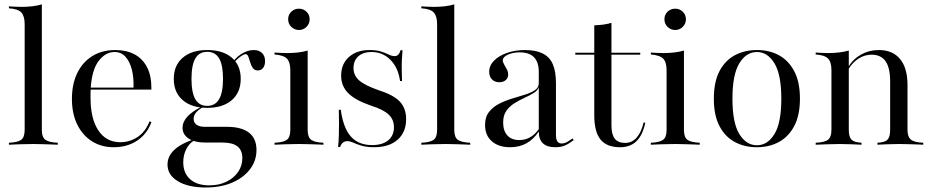

<svg xmlns="http://www.w3.org/2000/svg" viewBox="-20 -652 4194 865"><path d="M20.2 0V-8.9Q58.9 -10.5 75 -21.8Q91.1 -33.1 91.1 -66.9V-543.5Q91.1 -579 76.2 -595.6Q61.3 -612.1 20.2 -614.5V-623.4Q33.9 -622.6 48.4 -621.8Q62.9 -621 76.6 -621Q102.4 -621 126.2 -623.8Q150 -626.6 168.5 -632.3V-66.9Q168.5 -33.1 185.1 -21.8Q201.6 -10.5 240.3 -8.9V0Q229 -0.8 211.3 -1.2Q193.5 -1.6 172.2 -2.4Q150.8 -3.2 129.8 -3.2Q99.2 -3.2 67.3 -2Q35.5 -0.8 20.2 0Z M492.7 11.3Q436.3 11.3 394 -15.7Q351.6 -42.7 327.8 -91.5Q304 -140.3 304 -206.5Q304 -272.6 327.8 -322.2Q351.6 -371.8 395.6 -399.2Q439.5 -426.6 500 -426.6Q549.2 -426.6 585.9 -407.3Q622.6 -387.9 642.7 -348.8Q662.9 -309.7 662.1 -248.4H356.5L355.6 -257.3H581.5Q583.1 -303.2 573.8 -339.1Q564.5 -375 545.2 -396.4Q525.8 -417.7 495.2 -417.7Q456.5 -417.7 425.4 -378.6Q394.4 -339.5 388.7 -255.6V-254Q387.9 -243.5 387.9 -232.7Q387.9 -221.8 387.9 -210.5Q387.9 -117.7 423 -64.5Q458.1 -11.3 522.6 -11.3Q563.7 -11.3 599.2 -34.3Q634.7 -57.3 654 -105.6L662.1 -101.6Q642.7 -48.4 598 -18.5Q553.2 11.3 492.7 11.3Z M907.3 192.7Q828.2 192.7 781.5 164.5Q734.7 136.3 734.7 89.5Q734.7 52.4 764.1 24.2Q793.5 -4 850 -23.4L855.6 -19.4Q833.1 -7.3 819.4 19.4Q805.6 46 805.6 79Q805.6 128.2 836.7 155.6Q867.7 183.1 923.4 183.1Q966.1 183.1 999.6 166.9Q1033.1 150.8 1052.4 123Q1071.8 95.2 1071.8 60.5Q1071.8 25 1050 7.7Q1028.2 -9.7 983.1 -9.7H904.8Q857.3 -9.7 829.8 -27.8Q802.4 -46 802.4 -76.6Q802.4 -102.4 823.4 -125.8Q844.4 -149.2 884.7 -169.4L892.7 -168.5Q871 -155.6 861.7 -143.1Q852.4 -130.6 852.4 -116.1Q852.4 -99.2 865.7 -89.9Q879 -80.6 903.2 -80.6H1003.2Q1067.7 -80.6 1101.6 -54.4Q1135.5 -28.2 1135.5 23.4Q1135.5 72.6 1106 110.9Q1076.6 149.2 1025.4 171Q974.2 192.7 907.3 192.7ZM913.7 -166.1Q843.5 -166.1 803.2 -200.8Q762.9 -235.5 762.9 -296.8Q762.9 -357.3 803.2 -391.9Q843.5 -426.6 913.7 -426.6Q983.9 -426.6 1024.2 -392.3Q1064.5 -358.1 1064.5 -296.8Q1064.5 -235.5 1024.2 -200.8Q983.9 -166.1 913.7 -166.1ZM913.7 -175Q949.2 -175 966.9 -204.8Q984.7 -234.7 984.7 -296.8Q984.7 -358.9 967.3 -388.7Q950 -418.5 913.7 -418.5Q877.4 -418.5 860.1 -388.7Q842.7 -358.9 842.7 -296.8Q842.7 -234.7 860.1 -204.8Q877.4 -175 913.7 -175ZM1141.9 -334.7Q1126.6 -334.7 1119 -345.6Q1111.3 -356.5 1107.3 -371Q1103.2 -385.5 1098.8 -396.8Q1094.4 -408.1 1086.3 -408.1Q1080.6 -408.1 1069.4 -401.2Q1058.1 -394.4 1046 -382.3Q1033.9 -370.2 1026.6 -354L1021.8 -359.7Q1035.5 -387.9 1064.9 -407.3Q1094.4 -426.6 1123.4 -426.6Q1146.8 -426.6 1160.5 -413.3Q1174.2 -400 1174.2 -376.6Q1174.2 -357.3 1165.3 -346Q1156.5 -334.7 1141.9 -334.7Z M1216.9 0V-8.9Q1255.6 -10.5 1271.8 -21.8Q1287.9 -33.1 1287.9 -66.9V-335.5Q1287.9 -371.8 1273 -387.5Q1258.1 -403.2 1216.9 -406.5V-415.3Q1230.6 -414.5 1245.2 -413.7Q1259.7 -412.9 1273.4 -412.9Q1300 -412.9 1323.4 -415.7Q1346.8 -418.5 1366.1 -424.2V-66.9Q1366.1 -33.1 1382.3 -21.8Q1398.4 -10.5 1437.1 -8.9V0Q1426.6 -0.8 1408.9 -1.2Q1391.1 -1.6 1369.4 -2.4Q1347.6 -3.2 1326.6 -3.2Q1296 -3.2 1264.1 -2Q1232.3 -0.8 1216.9 0ZM1326.6 -516.9Q1307.3 -516.9 1292.7 -530.6Q1278.2 -544.4 1278.2 -565.3Q1278.2 -585.5 1292.3 -599.2Q1306.5 -612.9 1326.6 -612.9Q1346.8 -612.9 1360.9 -599.2Q1375 -585.5 1375 -565.3Q1375 -545.2 1360.9 -531Q1346.8 -516.9 1326.6 -516.9Z M1665.3 11.3Q1631.5 11.3 1608.9 4.4Q1586.3 -2.4 1571.4 -9.3Q1556.5 -16.1 1544.4 -16.1Q1521.8 -16.1 1512.1 10.5H1503.2Q1505.6 -13.7 1506.5 -38.7Q1507.3 -63.7 1507.3 -93.1Q1507.3 -122.6 1506.5 -157.3H1515.3Q1526.6 -75 1560.9 -36.7Q1595.2 1.6 1656.5 1.6Q1703.2 1.6 1729 -19.8Q1754.8 -41.1 1754.8 -79Q1754.8 -113.7 1730.6 -136.3Q1706.5 -158.9 1650 -176.6Q1579.8 -200.8 1548.4 -232.7Q1516.9 -264.5 1516.9 -311.3Q1516.9 -363.7 1552 -395.2Q1587.1 -426.6 1645.2 -426.6Q1675 -426.6 1695.6 -420.2Q1716.1 -413.7 1730.6 -406.5Q1745.2 -399.2 1758.1 -399.2Q1767.7 -399.2 1774.2 -405.6Q1780.6 -412.1 1784.7 -425.8H1793.5Q1791.9 -406.5 1790.7 -385.5Q1789.5 -364.5 1789.9 -340.7Q1790.3 -316.9 1791.1 -287.1H1782.3Q1774.2 -346.8 1739.1 -382.3Q1704 -417.7 1654 -417.7Q1616.1 -417.7 1594.4 -398.4Q1572.6 -379 1572.6 -345.2Q1572.6 -312.1 1598.4 -289.5Q1624.2 -266.9 1687.1 -245.2Q1753.2 -224.2 1781.5 -194Q1809.7 -163.7 1809.7 -115.3Q1809.7 -56.5 1771.4 -22.6Q1733.1 11.3 1665.3 11.3Z M1878.2 0V-8.9Q1916.9 -10.5 1933.1 -21.8Q1949.2 -33.1 1949.2 -66.9V-543.5Q1949.2 -579 1934.3 -595.6Q1919.4 -612.1 1878.2 -614.5V-623.4Q1891.9 -622.6 1906.5 -621.8Q1921 -621 1934.7 -621Q1960.5 -621 1984.3 -623.8Q2008.1 -626.6 2026.6 -632.3V-66.9Q2026.6 -33.1 2043.1 -21.8Q2059.7 -10.5 2098.4 -8.9V0Q2087.1 -0.8 2069.4 -1.2Q2051.6 -1.6 2030.2 -2.4Q2008.9 -3.2 1987.9 -3.2Q1957.3 -3.2 1925.4 -2Q1893.5 -0.8 1878.2 0Z M2278.2 11.3Q2226.6 11.3 2196 -15.3Q2165.3 -41.9 2165.3 -88.7Q2165.3 -125 2183.1 -147.6Q2200.8 -170.2 2228.2 -184.3Q2255.6 -198.4 2286.3 -207.7Q2316.9 -216.9 2344.4 -225.4Q2371.8 -233.9 2389.5 -245.6Q2407.3 -257.3 2407.3 -276.6V-328.2Q2407.3 -371.8 2385.9 -394Q2364.5 -416.1 2321.8 -416.1Q2290.3 -416.1 2267.7 -405.6Q2245.2 -395.2 2245.2 -380.6Q2245.2 -371.8 2251.2 -361.7Q2257.3 -351.6 2263.3 -339.9Q2269.4 -328.2 2269.4 -316.1Q2269.4 -300.8 2258.5 -291.1Q2247.6 -281.5 2229 -281.5Q2208.9 -281.5 2196.4 -294.4Q2183.9 -307.3 2183.9 -328.2Q2183.9 -356.5 2205.6 -378.6Q2227.4 -400.8 2264.1 -413.7Q2300.8 -426.6 2345.2 -426.6Q2394.4 -426.6 2425.4 -410.9Q2456.5 -395.2 2470.6 -362.5Q2484.7 -329.8 2484.7 -277.4V-43.5Q2484.7 -24.2 2491.1 -14.9Q2497.6 -5.6 2510.5 -5.6Q2523.4 -5.6 2535.9 -12.9Q2548.4 -20.2 2559.7 -28.2L2564.5 -21Q2545.2 -5.6 2526.6 2.8Q2508.1 11.3 2481.5 11.3Q2407.3 11.3 2407.3 -59.7Q2383.9 -24.2 2352 -6.5Q2320.2 11.3 2278.2 11.3ZM2319.4 -21Q2346 -21 2368.1 -33.5Q2390.3 -46 2407.3 -70.2V-258.9Q2401.6 -243.5 2383.9 -232.7Q2366.1 -221.8 2343.1 -211.3Q2320.2 -200.8 2298 -187.1Q2275.8 -173.4 2261.3 -152.8Q2246.8 -132.3 2246.8 -100Q2246.8 -62.9 2265.7 -41.9Q2284.7 -21 2319.4 -21Z M2773.4 11.3Q2713.7 11.3 2685.5 -23.4Q2657.3 -58.1 2657.3 -132.3V-405.6H2571.8V-414.5H2657.3V-537.9Q2680.6 -538.7 2700 -541.5Q2719.4 -544.4 2734.7 -549.2V-414.5H2864.5V-405.6H2734.7V-86.3Q2734.7 -46.8 2749.6 -27.4Q2764.5 -8.1 2796 -8.1Q2827.4 -8.1 2848.4 -32.3Q2869.4 -56.5 2879.8 -100.8L2887.1 -98.4Q2875 -42.7 2847.2 -15.7Q2819.4 11.3 2773.4 11.3Z M2912.1 0V-8.9Q2950.8 -10.5 2966.9 -21.8Q2983.1 -33.1 2983.1 -66.9V-335.5Q2983.1 -371.8 2968.1 -387.5Q2953.2 -403.2 2912.1 -406.5V-415.3Q2925.8 -414.5 2940.3 -413.7Q2954.8 -412.9 2968.5 -412.9Q2995.2 -412.9 3018.5 -415.7Q3041.9 -418.5 3061.3 -424.2V-66.9Q3061.3 -33.1 3077.4 -21.8Q3093.5 -10.5 3132.3 -8.9V0Q3121.8 -0.8 3104 -1.2Q3086.3 -1.6 3064.5 -2.4Q3042.7 -3.2 3021.8 -3.2Q2991.1 -3.2 2959.3 -2Q2927.4 -0.8 2912.1 0ZM3021.8 -516.9Q3002.4 -516.9 2987.9 -530.6Q2973.4 -544.4 2973.4 -565.3Q2973.4 -585.5 2987.5 -599.2Q3001.6 -612.9 3021.8 -612.9Q3041.9 -612.9 3056 -599.2Q3070.2 -585.5 3070.2 -565.3Q3070.2 -545.2 3056 -531Q3041.9 -516.9 3021.8 -516.9Z M3389.5 11.3Q3334.7 11.3 3290.7 -12.1Q3246.8 -35.5 3221.4 -83.9Q3196 -132.3 3196 -207.3Q3196 -283.1 3221.4 -331.5Q3246.8 -379.8 3290.7 -403.2Q3334.7 -426.6 3390.3 -426.6Q3446 -426.6 3489.1 -403.2Q3532.3 -379.8 3558.1 -331.5Q3583.9 -283.1 3583.9 -207.3Q3583.9 -132.3 3558.1 -83.9Q3532.3 -35.5 3488.7 -12.1Q3445.2 11.3 3389.5 11.3ZM3390.3 2.4Q3437.9 2.4 3469 -48Q3500 -98.4 3500 -207.3Q3500 -316.1 3469 -366.9Q3437.9 -417.7 3390.3 -417.7Q3341.9 -417.7 3310.9 -366.9Q3279.8 -316.1 3279.8 -207.3Q3279.8 -98.4 3310.9 -48Q3341.9 2.4 3390.3 2.4Z M3933.1 0V-8.9Q3966.9 -10.5 3978.6 -23Q3990.3 -35.5 3990.3 -66.9V-285.5Q3990.3 -346 3969.8 -375.8Q3949.2 -405.6 3906.5 -405.6Q3875.8 -405.6 3848.8 -388.7Q3821.8 -371.8 3802.4 -340.3V-350.8Q3823.4 -386.3 3859.7 -406.5Q3896 -426.6 3939.5 -426.6Q4001.6 -426.6 4035.1 -385.9Q4068.5 -345.2 4068.5 -269.4V-66.9Q4068.5 -35.5 4083.9 -23Q4099.2 -10.5 4139.5 -8.9V0Q4129.8 -0.8 4111.7 -1.2Q4093.5 -1.6 4072.2 -2.4Q4050.8 -3.2 4030.6 -3.2Q4002.4 -3.2 3975 -2Q3947.6 -0.8 3933.1 0ZM3654.8 0V-8.9Q3695.2 -10.5 3710.5 -22.6Q3725.8 -34.7 3725.8 -66.9V-335.5Q3725.8 -373.4 3710.1 -388.7Q3694.4 -404 3654.8 -406.5V-415.3Q3669.4 -414.5 3683.1 -413.7Q3696.8 -412.9 3712.1 -412.9Q3737.1 -412.9 3760.1 -415.7Q3783.1 -418.5 3804 -424.2V-66.9Q3804 -34.7 3816.5 -22.6Q3829 -10.5 3861.3 -8.9V0Q3841.1 -0.8 3816.5 -2Q3791.9 -3.2 3763.7 -3.2Q3736.3 -3.2 3708.1 -2Q3679.8 -0.8 3654.8 0Z"/></svg>

Font: Playfair 144pt
Style: Regular
Weight: 400
Designer: Claus Eggers Sørensen
Foundry: Claus Eggers Sørensen
Version: Version 2.001;gftools[0.9.30]